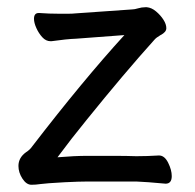

<svg xmlns="http://www.w3.org/2000/svg" viewBox="-20 -501 540 531"><path d="M291 -70Q331 -70 357 -69Q387 -69 419 -71H420Q435 -71 445 -51Q455 -31 455 -14Q455 7 438 7Q384 2 357 1H222Q200 1 159 3Q105 6 92 8Q79 10 67 10Q53 10 42 -7Q31 -24 31 -42Q31 -65 52 -80Q63 -87 69 -96Q209 -278 324 -404L191 -394Q164 -393 122 -387H120Q107 -387 97 -398Q87 -409 80.5 -423.5Q74 -438 74 -449Q74 -465 87 -465H89Q115 -463 144 -463H168Q180 -463 189 -464L346 -475Q352 -475 362 -478Q372 -481 382 -481H386Q399 -480 411.5 -469.5Q424 -459 432 -446.5Q440 -434 440 -423Q440 -412 424 -404Q412 -397 407 -391Q325 -300 220 -170Q176 -116 139 -66Q186 -70 222 -70Z"/></svg>

Font: Moon Stars Kai HW
Style: Bold
Weight: 700
Designer: GuiWonder
Version: Version 1.101